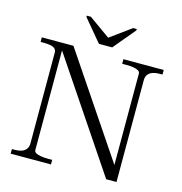

<svg xmlns="http://www.w3.org/2000/svg" viewBox="-127 -1017 1075 1132"><g transform="rotate(15 410.0 -451.0)"><path d="M375 -760H456L568 -894V-902H546L406 -800H431L288 -902H263V-894ZM40 0V-28H58Q81 -28 98.5 -34Q116 -40 126.5 -53.5Q137 -67 137 -89V-642Q137 -659 126.5 -667.5Q116 -676 98 -679Q80 -682 57 -682H40V-710H233L662 -73L648 -68V-652Q648 -663 636.5 -669.5Q625 -676 606 -679Q587 -682 565 -682H538V-710H784V-682H765Q743 -682 725 -676Q707 -670 696.5 -656.5Q686 -643 686 -621V0H623L159 -690L175 -694V-58Q175 -47 186.5 -40.5Q198 -34 217.5 -31Q237 -28 258 -28H286V0Z"/></g></svg>

Font: Roboto Serif 120pt Expanded Light
Style: Regular
Weight: 300
Width: 7
Designer: Greg Gazdowicz
Foundry: Commercial Type
Version: Version 1.008